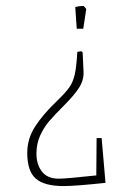

<svg xmlns="http://www.w3.org/2000/svg" viewBox="-20 -454 434 648"><path d="M239 -357 234 -430Q247 -434 261 -434Q262 -434 266 -430Q270 -426 271 -423L261 -357ZM337 163Q234 174 195 174Q130 174 101 149Q72 124 72 62Q72 14 98.5 -27Q125 -68 171 -112Q201 -141 213.5 -158.5Q226 -176 232 -201.5Q238 -227 241 -279L254 -281Q255 -281 257 -279Q259 -277 259 -276L262 -211Q263 -183 246.5 -157.5Q230 -132 196 -98Q164 -66 146 -45Q128 -24 115.5 3.5Q103 31 103 64Q103 101 121.5 125Q140 149 178 149Q204 149 305 138L306 12H323L336 162Z"/></svg>

Font: Grenze Thin
Style: Regular
Weight: 250
Designer: Renata Polastri
Foundry: Omnibus-Type
Version: Version 1.002; ttfautohint (v1.8)